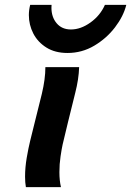

<svg xmlns="http://www.w3.org/2000/svg" viewBox="-20 -769 539 789"><path d="M166.5 -493.2H305.2Q303.7 -443.8 289.1 -387Q274.4 -330.1 259.3 -266.6L237.3 -174.8Q233.4 -157.2 228.8 -126Q224.1 -94.7 224.1 -61.5Q224.1 -27.3 230.5 0H86.4Q83 -18.6 83 -43Q83 -80.6 89.8 -120.6Q96.7 -160.6 104 -190.4L123 -267.1Q137.2 -322.3 151.9 -383.3Q166.5 -444.3 166.5 -493.2ZM411.1 -749H499Q487.3 -702.1 452.6 -656.7Q418 -611.3 367.4 -581.3Q316.9 -551.3 257.3 -551.3Q206.5 -551.3 170.9 -573.5Q135.3 -595.7 116.9 -631.3Q98.6 -667 98.6 -707Q98.6 -727.5 104 -749H191.9Q191.4 -745.1 191.4 -737.3Q191.4 -698.7 212.9 -673.3Q234.4 -647.9 271.5 -647.9Q312 -647.9 352.1 -676.8Q392.1 -705.6 411.1 -749Z"/></svg>

Font: Andika
Style: Bold Italic
Weight: 700
Italic angle: -14°
Designer: Victor Gaultney, Annie Olsen, Julie Remington, Don Collingsworth, Eric Hays, Becca Hirsbrunner
Foundry: SIL International
Version: Version 6.101